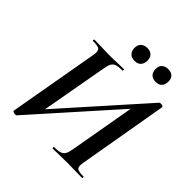

<svg xmlns="http://www.w3.org/2000/svg" viewBox="-219 -961 1126 1126"><g transform="rotate(45 344.5 -398.0)"><path d="M64 4 161 -547Q165 -566 165 -580Q165 -600 152 -606.5Q139 -613 103 -613Q101 -613 101 -617Q101 -625 104 -625L155 -624Q199 -622 223 -622Q260 -622 306 -624L349 -625Q351 -625 351 -619Q351 -613 349 -613Q315 -613 298.5 -607Q282 -601 274 -586Q266 -571 261 -540L182 -99L151 -90L636 -634Q638 -635 643 -635Q648 -635 650 -635Q655 -635 660.5 -631.5Q666 -628 665 -625L570 -77Q566 -58 566 -44Q566 -24 578.5 -18Q591 -12 627 -12Q629 -12 629 -6Q629 0 627 0Q594 0 575 -1L508 -2L426 -1Q409 0 381 0Q379 0 379.5 -6Q380 -12 382 -12Q415 -12 432 -18Q449 -24 457 -39Q465 -54 470 -84L547 -522L579 -531L94 13Q92 14 87.5 14Q83 14 80 14Q75 14 69 10.5Q63 7 64 4ZM304 -758Q304 -782 319 -796Q334 -810 359 -810Q384 -810 397.5 -796Q411 -782 411 -758Q411 -732 397.5 -717.5Q384 -703 359 -703Q333 -703 318.5 -717.5Q304 -732 304 -758ZM479 -758Q479 -782 493.5 -795.5Q508 -809 533 -809Q558 -809 571.5 -795.5Q585 -782 585 -758Q585 -732 571.5 -717.5Q558 -703 533 -703Q507 -703 493 -717.5Q479 -732 479 -758Z"/></g></svg>

Font: Cormorant Garamond
Style: Bold Italic
Weight: 700
Italic angle: -10°
Designer: Christian Thalmann (Catharsis Fonts)
Foundry: Catharsis Fonts
Version: Version 4.000